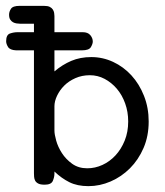

<svg xmlns="http://www.w3.org/2000/svg" viewBox="-20 -631 565 656"><path d="M1 -490Q1 -512 14 -516.5Q27 -521 40 -521H96V-550H48Q43 -550 36.5 -551Q30 -552 24.5 -555Q19 -558 15 -564Q11 -570 11 -581Q11 -591 17.5 -601Q24 -611 47 -611H130Q143 -611 150 -607.5Q157 -604 160.5 -598.5Q164 -593 165 -587Q166 -581 166 -576V-521H263Q280 -521 288.5 -511Q297 -501 297 -489Q297 -481 290.5 -470Q284 -459 260 -459H166V-387Q193 -410 223.5 -423Q254 -436 292 -436Q331 -436 366.5 -419.5Q402 -403 429 -373.5Q456 -344 472 -303.5Q488 -263 488 -216Q488 -166 470.5 -125.5Q453 -85 424 -56Q395 -27 358 -11Q321 5 282 5Q244 5 217 -8.5Q190 -22 166 -45V-38Q166 -26 160.5 -13Q155 0 133 0H132Q118 0 110.5 -4Q103 -8 100 -14Q97 -20 96.5 -27Q96 -34 96 -39V-459H35Q14 -460 7.5 -470.5Q1 -481 1 -490ZM166 -185Q166 -172 172 -150.5Q178 -129 191.5 -108Q205 -87 226.5 -71.5Q248 -56 278 -56Q305 -56 330 -67.5Q355 -79 374.5 -100Q394 -121 406 -150.5Q418 -180 418 -216Q418 -249 407.5 -278Q397 -307 379 -328Q361 -349 337.5 -361.5Q314 -374 287 -374Q260 -374 237.5 -364Q215 -354 199.5 -338.5Q184 -323 175 -304Q166 -285 166 -268Z"/></svg>

Font: CMU Typewriter Custom
Style: Regular
Weight: 500
Monospace: yes
Version: Version 0.7.0